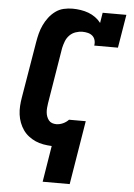

<svg xmlns="http://www.w3.org/2000/svg" viewBox="-62 -789 724 1040"><g transform="rotate(5 300.0 -269.0)"><path d="M210 205 242 8Q219 7 196 3Q173 -1 153 -10Q133 -19 115.5 -32.5Q98 -46 85.5 -64Q73 -82 65 -103Q57 -124 54 -147Q51 -170 52.5 -193.5Q54 -217 58 -240L109 -545Q113 -569 119 -592.5Q125 -616 135.5 -638.5Q146 -661 161.5 -681.5Q177 -702 197.5 -717Q218 -732 242 -737.5Q266 -743 290 -743Q312 -743 334.5 -739.5Q357 -736 377 -728.5Q397 -721 414.5 -708.5Q432 -696 445 -679L454 -735H583L553 -554H424Q427 -569 423 -583.5Q419 -598 408.5 -607Q398 -616 383.5 -619.5Q369 -623 354 -623Q336 -623 317 -616.5Q298 -610 284 -595.5Q270 -581 263 -562.5Q256 -544 252 -526L202 -221Q200 -208 199 -196Q198 -184 199 -172Q200 -160 204 -149Q208 -138 215 -129Q222 -120 233 -116Q244 -112 256 -112Q274 -112 292 -120Q310 -128 323 -142H414L357 205Z"/></g></svg>

Font: Iosevka Curly Slab HvExObl
Style: Regular
Weight: 900
Width: 7
Italic angle: -9°
Monospace: yes
Designer: Belleve Invis
Foundry: Belleve Invis
Version: Version 11.1.0; ttfautohint (v1.8.3)